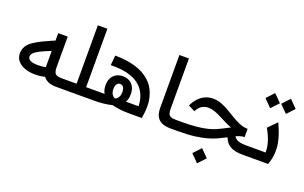

<svg xmlns="http://www.w3.org/2000/svg" viewBox="-106 -1234 3123 1971"><g transform="rotate(20 1455.5 -248.5)"><path d="M246 -45Q186 -45 137 -63Q88 -81 59 -114.5Q30 -148 30 -195Q30 -239 49.5 -272.5Q69 -306 110.5 -335Q152 -364 216 -394Q280 -424 369 -461L388 -353Q307 -323 257 -301Q207 -279 180 -261.5Q153 -244 143.5 -229.5Q134 -215 134 -200Q134 -173 162 -159Q190 -145 246 -145Q272 -145 303 -149Q334 -153 371 -164L394 -72Q357 -56 323.5 -50.5Q290 -45 246 -45ZM501 0Q432 0 395 -22.5Q358 -45 343.5 -82.5Q329 -120 329 -164V-525H433V-190Q433 -144 449 -123Q465 -102 521 -102H559V0Z M758 -102H878V0H758ZM559 0V-102H684V-740H788V0Z M878 0V-102H911Q931 -102 951 -102Q971 -102 990 -102Q980 -118 974 -140.5Q968 -163 968 -191Q968 -236 985 -268.5Q1002 -301 1033.5 -319Q1065 -337 1106 -337Q1148 -337 1179 -319Q1210 -301 1227 -268.5Q1244 -236 1244 -191Q1244 -163 1238.5 -140.5Q1233 -118 1222 -102Q1244 -102 1265.5 -102Q1287 -102 1309 -102H1361Q1357 -204 1309 -272Q1261 -340 1170.5 -372.5Q1080 -405 948 -401L958 -509Q1083 -509 1181.5 -479.5Q1280 -450 1345 -388Q1410 -326 1434 -229.5Q1458 -133 1433 0H1290Q1238 0 1192 -5.5Q1146 -11 1108 -22Q1068 -11 1016.5 -5.5Q965 0 912 0ZM1106 -94Q1125 -100 1140 -122.5Q1155 -145 1155 -179Q1155 -216 1142 -234.5Q1129 -253 1106 -253Q1084 -253 1070.5 -234.5Q1057 -216 1057 -179Q1057 -145 1072 -122.5Q1087 -100 1106 -94Z M1747 0Q1695 0 1661.5 -13Q1628 -26 1609 -48.5Q1590 -71 1582.5 -101Q1575 -131 1575 -164V-740H1679V-190Q1679 -159 1685.5 -139.5Q1692 -120 1711 -111Q1730 -102 1767 -102H1805V0Z M2534 0Q2473 0 2430.5 -14Q2388 -28 2362 -57.5Q2336 -87 2322 -133L2392 -167Q2403 -144 2420.5 -129.5Q2438 -115 2466.5 -108.5Q2495 -102 2537 -102H2570V0ZM1805 0V-102H1834Q1928 -102 1995 -109Q2062 -116 2110.5 -128Q2159 -140 2196 -156.5Q2233 -173 2267 -191Q2277 -197 2287 -202Q2297 -207 2307 -212Q2317 -217 2327 -222Q2289 -236 2252 -254.5Q2215 -273 2179 -291.5Q2143 -310 2108.5 -322Q2074 -334 2041 -334Q2011 -334 1978 -318.5Q1945 -303 1916 -250L1844 -287Q1871 -342 1904.5 -375Q1938 -408 1976.5 -423Q2015 -438 2055 -438Q2103 -438 2148 -420.5Q2193 -403 2235.5 -378Q2278 -353 2320 -327.5Q2362 -302 2405 -284.5Q2448 -267 2492 -267V-177Q2468 -177 2440.5 -168Q2413 -159 2382 -143.5Q2351 -128 2314 -108Q2280 -90 2239 -71Q2198 -52 2143 -36Q2088 -20 2011 -10Q1934 0 1828 0ZM2125 243 2044 161 2121 79 2202 161Z M2570 0V-102H2749Q2749 -147 2739.5 -187Q2730 -227 2713.5 -266Q2697 -305 2674 -346L2765 -438Q2787 -390 2805.5 -340.5Q2824 -291 2834 -237.5Q2844 -184 2840.5 -125Q2837 -66 2813 0ZM2637 -545 2556 -627 2633 -709 2714 -627ZM2809 -545 2728 -627 2805 -709 2886 -627Z"/></g></svg>

Font: Lexend Medium
Style: Regular
Weight: 500
Designer: Bonnie Shaver-Troup, Thomas Jockin
Foundry: Lexend
Version: Version 1.005